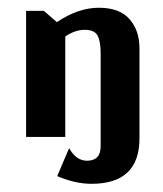

<svg xmlns="http://www.w3.org/2000/svg" viewBox="-20 -348 415 488"><path d="M124.6 -291.8 91.6 -320.3H46.3V0H145.9V-255.3Q170.8 -272.2 195.3 -272.2Q219.8 -272.2 227.8 -258Q235.8 -243.8 235.8 -212.6V24Q235.8 60.5 201.1 60.5Q173.5 60.5 155.7 28.5L125.4 99.6Q170.8 119.2 212.6 119.2Q334.5 119.2 334.5 3.6V-225.1Q334.5 -270.5 309.2 -299.4Q283.8 -328.3 231.3 -328.3Q178.8 -328.3 124.6 -291.8Z"/></svg>

Font: Gidugu
Style: Regular
Weight: 400
Designer: Purushoth Kumar Guthula
Foundry: Silicon Andhra, USA.
Version: Version 1.0.5; ttfautohint (v1.2.25-373a) -l 7 -r 28 -G 50 -